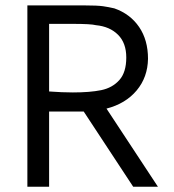

<svg xmlns="http://www.w3.org/2000/svg" viewBox="-20 -708 660 728"><path d="M166.2 -285V0H83.8V-687.5H300Q348.8 -687.5 370.6 -684.4Q392.5 -681.2 413.8 -676.2Q473.8 -655 507.5 -605.6Q541.2 -556.2 541.2 -485Q540 -415 498.1 -365Q456.2 -315 383.8 -296.2L578.8 0H485L297.5 -285ZM458.8 -490Q458.8 -545 427.5 -576.2Q396.2 -607.5 343.8 -612.5Q325 -617.5 256.2 -617.5H166.2V-361.2Q216.2 -357.5 256.2 -357.5Q321.2 -357.5 363.8 -366.2Q406.2 -375 432.5 -404.4Q458.8 -433.8 458.8 -490Z"/></svg>

Font: Cambay
Style: Regular
Weight: 400
Version: Version 1.180;PS 001.180;hotconv 1.0.70;makeotf.lib2.5.58329